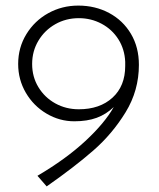

<svg xmlns="http://www.w3.org/2000/svg" viewBox="-20 -658 569 687"><path d="M477 -426Q477 -334 429.5 -256.5Q382 -179 314.5 -120Q247 -61 147 9L114 -29Q216 -89 285.5 -153.5Q355 -218 387 -275Q360 -249 326 -236.5Q292 -224 246 -224Q193 -224 146.5 -251.5Q100 -279 72.5 -326Q45 -373 45 -429Q45 -488 74.5 -536Q104 -584 153 -611Q202 -638 260 -638Q321 -638 370.5 -611.5Q420 -585 448.5 -537Q477 -489 477 -426ZM428 -422V-437Q426 -482 403.5 -517.5Q381 -553 343.5 -573Q306 -593 262 -593Q216 -593 178 -571.5Q140 -550 117.5 -512.5Q95 -475 95 -429Q95 -383 117.5 -346Q140 -309 178 -288Q216 -267 262 -267Q337 -267 382.5 -308.5Q428 -350 428 -422Z"/></svg>

Font: Josefin Sans Light
Style: Regular
Weight: 300
Designer: Santiago Orozco
Foundry: Typemade
Version: Version 2.000